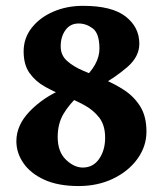

<svg xmlns="http://www.w3.org/2000/svg" viewBox="-20 -623 558 658"><path d="M481.9 -171.9Q481.9 -121.6 451.4 -79.1Q420.9 -36.6 368.2 -11Q315.4 14.6 249.5 14.6Q179.2 14.6 131.8 -7.1Q84.5 -28.8 60.3 -64Q36.1 -99.1 36.1 -139.2Q36.1 -193.8 81.5 -241.2Q127 -288.6 194.8 -317.9L253.9 -299.8Q216.8 -265.6 197.3 -232.2Q177.7 -198.7 177.7 -153.8Q177.7 -103 205.8 -75.9Q233.9 -48.8 263.7 -48.8Q299.3 -48.8 319.8 -78.6Q340.3 -108.4 340.3 -150.9Q340.3 -193.8 320.1 -220Q299.8 -246.1 268.1 -263.2Q236.3 -280.3 200.7 -294.4Q165 -308.6 133.3 -326.4Q101.6 -344.2 81.3 -372.6Q61 -400.9 61 -446.8Q61 -492.2 88.4 -527.3Q115.7 -562.5 162.1 -582.8Q208.5 -603 264.6 -603Q363.8 -603 410.6 -566.4Q457.5 -529.8 457.5 -473.1Q457.5 -428.7 416.3 -393.1Q375 -357.4 317.4 -325.2L258.8 -346.2Q321.8 -401.4 320.8 -458Q320.3 -508.8 297.9 -525.6Q275.4 -542.5 249.5 -542.5Q220.7 -542.5 204.3 -519.8Q188 -497.1 188 -463.9Q188 -434.1 209.2 -414.8Q230.5 -395.5 263.9 -381.1Q297.4 -366.7 335 -351.3Q372.6 -335.9 406 -314Q439.5 -292 460.7 -258.1Q481.9 -224.1 481.9 -171.9Z"/></svg>

Font: Gentium Book Plus
Style: Bold
Weight: 700
Designer: Victor Gaultney, Annie Olsen, Iska Routamaa, Becca Hirsbrunner
Foundry: SIL International
Version: Version 6.101